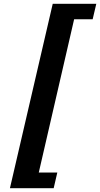

<svg xmlns="http://www.w3.org/2000/svg" viewBox="-20 -768 524 1005"><path d="M32 217 256 -748H484L465 -667H368L183 135H280L261 217Z"/></svg>

Font: Coval
Style: ExtraBold Italic
Weight: 800
Foundry: Context Ltd
Version: Version 001.000